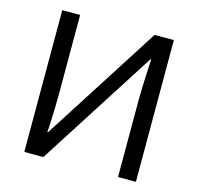

<svg xmlns="http://www.w3.org/2000/svg" viewBox="-104 -824 964 934"><g transform="rotate(15 378.0 -357.0)"><path d="M97 0V-714H187V-322Q187 -289 186 -248Q185 -207 183.5 -173Q182 -139 180 -123H184L562 -714H659V0H569V-388Q569 -415 570 -446.5Q571 -478 572.5 -507.5Q574 -537 575 -560Q576 -583 577 -594H573L193 0Z"/></g></svg>

Font: Noto Sans Ambassadori
Style: Regular
Weight: 400
Designer: Monotype Design Team
Foundry: Monotype Imaging Inc.
Version: Version 2.013